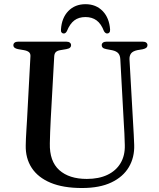

<svg xmlns="http://www.w3.org/2000/svg" viewBox="-20 -904 778 940"><path d="M586.5 -294.5 569 -614.5Q568 -633 559 -643.2Q550 -653.5 529.5 -658L500.5 -663.5Q487.5 -666 482.8 -670.8Q478 -675.5 478 -683Q478 -690.5 484 -695.2Q490 -700 501 -700H679Q690.5 -700 696.2 -695.2Q702 -690.5 702 -683Q702 -675.5 697 -670.8Q692 -666 679.5 -663L652.5 -658.5Q629.5 -653.5 621.2 -641.8Q613 -630 614 -612.5L632 -294.5Q633.5 -269 634.8 -245Q636 -221 637 -194.5Q639 -133.5 610.8 -85.8Q582.5 -38 525.2 -10.8Q468 16.5 381.5 16.5Q289.5 16.5 227.8 -9.2Q166 -35 135.2 -82.2Q104.5 -129.5 106 -192.5Q106 -206 107 -226.5Q108 -247 109.5 -271.5Q111 -296 112.5 -320.5L129 -628Q130 -641.5 122 -648.5Q114 -655.5 97 -658.5L68 -663.5Q45.5 -668 45.5 -682.5Q45.5 -690.5 51.5 -695.2Q57.5 -700 68.5 -700H305Q316 -700 322 -695.2Q328 -690.5 328 -682.5Q328 -675.5 323 -670.8Q318 -666 305 -663.5L275.5 -658.5Q260.5 -656 253.5 -649.2Q246.5 -642.5 245.5 -628.5L228.5 -322.5Q226.5 -286 225.5 -256.2Q224.5 -226.5 224 -202Q222 -114.5 270.2 -71.2Q318.5 -28 405 -28Q464 -28 506 -48Q548 -68 570.2 -105.2Q592.5 -142.5 591 -194Q590 -228 589 -251.5Q588 -275 586.5 -294.5ZM398.5 -820.5Q365.5 -820.5 343.8 -804Q322 -787.5 307.5 -751.5Q304 -745.5 300.5 -742.8Q297 -740 292 -740Q285.5 -740 281.5 -745Q277.5 -750 278.5 -759.5Q282 -816.5 314.5 -850Q347 -883.5 398.5 -883.5Q450 -883.5 482.5 -850Q515 -816.5 519 -759.5Q519.5 -750 515.5 -745Q511.5 -740 504.5 -740Q500.5 -740 496.5 -742.8Q492.5 -745.5 489 -751.5Q475 -788 452.8 -804.2Q430.5 -820.5 398.5 -820.5Z"/></svg>

Font: Fraunces 24pt
Style: Regular
Weight: 400
Version: Version 1.000;[b76b70a41]